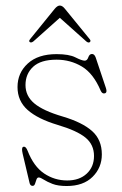

<svg xmlns="http://www.w3.org/2000/svg" viewBox="-20 -644 428 674"><path d="M216 -10.5Q258.5 -10.5 284.2 -34.2Q310 -58 310 -96.5Q310 -136.5 280 -161Q250 -185.5 182.5 -205.5Q112.5 -226.5 77 -258Q41.5 -289.5 41.5 -338.5Q41.5 -388 77.5 -421Q113.5 -454 178.5 -454Q222.5 -454 245 -442.5Q267.5 -431 277.5 -431Q286 -431 290 -442.8Q294 -454.5 303 -454.5Q311.5 -454.5 316 -442L352 -334.5Q357 -319.5 348.5 -316.5Q339 -313.5 333.5 -325.5Q308 -386 267.8 -410.2Q227.5 -434.5 178.5 -434.5Q123 -434.5 96.2 -409.5Q69.5 -384.5 69.5 -345.5Q69.5 -307 100.5 -281Q131.5 -255 200 -235Q269 -214.5 303.2 -184Q337.5 -153.5 337.5 -102Q337.5 -55.5 305 -23.2Q272.5 9 214 9Q183.5 9 164.2 1.5Q145 -6 133.5 -13.5Q122 -21 116 -21Q110.5 -21 108 -13.8Q105.5 -6.5 103 1Q100.5 8.5 94.5 8.5Q86.5 8.5 84 -1L59.5 -104.5Q54.5 -126 61.5 -128.5Q70.5 -131.5 77 -114.5Q98.5 -59.5 135 -35Q171.5 -10.5 216 -10.5ZM295 -496Q290.5 -492.5 283 -498.5L190 -581.5L97 -498.5Q89.5 -493 85 -496Q79.5 -499.5 86 -507L172 -613Q181.5 -624.5 190 -624.5Q199 -624.5 208 -613L294.5 -507Q300.5 -500 295 -496Z"/></svg>

Font: Fraunces 72pt S050 Thin
Style: Regular
Weight: 100
Version: Version 1.000; ttfautohint (v1.8.3)